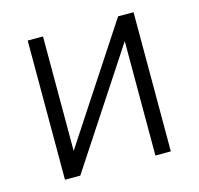

<svg xmlns="http://www.w3.org/2000/svg" viewBox="-83 -616 728 704"><g transform="rotate(-15 281.0 -264.0)"><path d="M423.3 -528.3H481.9V0H423.3V-434.1L138.2 0H80.1V-528.3H138.2V-93.8Z"/></g></svg>

Font: Roboto Light
Style: Regular
Weight: 300
Designer: Google
Version: Version 2.134; 2016; ttfautohint (v1.6)